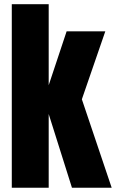

<svg xmlns="http://www.w3.org/2000/svg" viewBox="-20 -879 543 899"><path d="M208 0H35.2V-859.4H208V-480L292 -732.4H473.1L363.3 -414.1L502.9 0H316.9L208 -345.2Z"/></svg>

Font: Anton
Style: Regular
Weight: 400
Designer: Vernon Adams, Tural Alisoy
Foundry: Vernon Adams
Version: Version 2.300